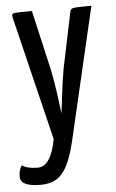

<svg xmlns="http://www.w3.org/2000/svg" viewBox="-55 -536 463 765"><g transform="rotate(-5 176.5 -153.5)"><path d="M22 -489Q22 -497 35.5 -498.5Q49 -500 102 -500L157 -260Q167 -211 174.5 -155.5Q182 -100 184 -83Q186 -99 192.5 -154.5Q199 -210 208 -261L253 -477Q255 -490 259.5 -494Q264 -498 279 -499Q294 -500 340 -500L217 27Q202 91 183.5 127Q165 163 139.5 178Q114 193 77 193Q-4 193 -4 154Q-4 126 8 109Q30 124 71 124Q124 124 144 16L24 -478Q22 -486 22 -489Z"/></g></svg>

Font: Yanone Kaffeesatz
Style: Regular
Weight: 400
Designer: Yanone (Cyrillic: Daniel Pouzeot & Huerta Tipografica)
Foundry: Yanone
Version: Version 1.100;PS 001.100;hotconv 1.0.70;makeotf.lib2.5.58329